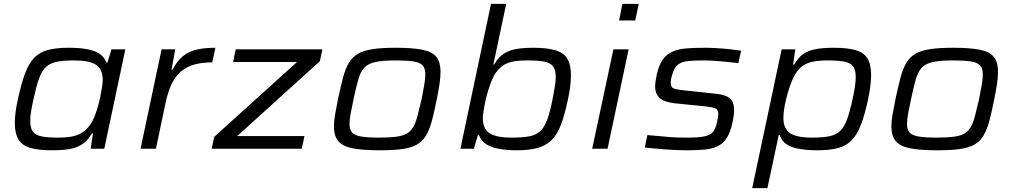

<svg xmlns="http://www.w3.org/2000/svg" viewBox="-20 -763 5191 985"><path d="M248 8Q179 8 136.5 -4Q94 -16 75 -47Q56 -78 56 -132Q56 -157 60 -189Q64 -221 73 -259Q90 -337 109 -387.5Q128 -438 155.5 -466.5Q183 -495 225.5 -506.5Q268 -518 331 -518Q386 -518 425.5 -511Q465 -504 490 -487.5Q515 -471 526 -442H531L552 -510H623L515 0H445L457 -78H451Q431 -42 402 -23Q373 -4 335 2Q297 8 248 8ZM279 -57Q325 -57 355 -64Q385 -71 405 -85Q425 -99 441 -121Q453 -136 463 -160.5Q473 -185 481 -212.5Q489 -240 494.5 -267Q500 -294 503.5 -316.5Q507 -339 507 -352Q507 -407 473.5 -430Q440 -453 359 -453Q305 -453 271 -446Q237 -439 215.5 -419Q194 -399 180 -359.5Q166 -320 152 -255Q144 -220 139.5 -192Q135 -164 135 -143Q135 -106 149 -87.5Q163 -69 194.5 -63Q226 -57 279 -57Z M701 0 809 -510H879L860 -405H865Q889 -452 920.5 -476.5Q952 -501 993 -509.5Q1034 -518 1085 -518L1069 -443Q1005 -443 963 -427.5Q921 -412 895 -383.5Q869 -355 853.5 -316Q838 -277 828 -229L780 0Z M1066 0 1079 -61 1504 -445H1176L1189 -510H1634L1621 -449L1197 -65H1542L1528 0Z M1929 8Q1838 8 1787 -2.5Q1736 -13 1714.5 -40Q1693 -67 1693 -115Q1693 -141 1699 -175.5Q1705 -210 1714 -255Q1728 -320 1740 -365.5Q1752 -411 1770 -441Q1788 -471 1817 -487.5Q1846 -504 1892.5 -511Q1939 -518 2007 -518Q2098 -518 2148.5 -507.5Q2199 -497 2219.5 -470Q2240 -443 2240 -395Q2240 -368 2235 -333.5Q2230 -299 2221 -255Q2208 -189 2195.5 -142.5Q2183 -96 2165 -66.5Q2147 -37 2118.5 -21Q2090 -5 2044.5 1.5Q1999 8 1929 8ZM1925 -57Q1978 -57 2012.5 -61.5Q2047 -66 2067.5 -78Q2088 -90 2100.5 -112Q2113 -134 2122 -169Q2131 -204 2143 -255Q2151 -296 2156.5 -327.5Q2162 -359 2162 -382Q2162 -412 2148.5 -427Q2135 -442 2102.5 -447.5Q2070 -453 2011 -453Q1944 -453 1906.5 -445Q1869 -437 1849.5 -416.5Q1830 -396 1818.5 -356.5Q1807 -317 1794 -255Q1785 -213 1779 -181Q1773 -149 1773 -127Q1773 -98 1786.5 -83Q1800 -68 1833.5 -62.5Q1867 -57 1925 -57Z M2632 8Q2580 8 2539.5 0.5Q2499 -7 2473 -24Q2447 -41 2437 -71H2432L2411 0H2342L2499 -743H2577L2511 -432H2515Q2537 -470 2565 -488Q2593 -506 2630.5 -512Q2668 -518 2716 -518Q2785 -518 2828 -505.5Q2871 -493 2890 -462.5Q2909 -432 2909 -378Q2909 -353 2905.5 -321.5Q2902 -290 2893 -250Q2877 -173 2857.5 -122.5Q2838 -72 2809.5 -44Q2781 -16 2738 -4Q2695 8 2632 8ZM2605 -57Q2660 -57 2695 -63.5Q2730 -70 2751.5 -90Q2773 -110 2787.5 -149.5Q2802 -189 2815 -255Q2822 -291 2826.5 -319Q2831 -347 2831 -368Q2831 -405 2817 -423Q2803 -441 2771.5 -447Q2740 -453 2685 -453Q2640 -453 2610.5 -447Q2581 -441 2561.5 -427.5Q2542 -414 2525 -392Q2514 -377 2504 -353Q2494 -329 2485 -300.5Q2476 -272 2470 -244Q2464 -216 2460.5 -193Q2457 -170 2457 -157Q2457 -102 2491.5 -79.5Q2526 -57 2605 -57Z M3156 -658 3173 -743H3257L3239 -658ZM3018 0 3127 -510H3205L3097 0Z M3508 8Q3475 8 3435.5 6Q3396 4 3357.5 0.5Q3319 -3 3288 -6L3301 -70Q3338 -67 3365 -64.5Q3392 -62 3414 -60Q3436 -58 3457.5 -57.5Q3479 -57 3506 -57Q3564 -57 3594 -63.5Q3624 -70 3637.5 -86Q3651 -102 3658 -134Q3661 -148 3663 -158.5Q3665 -169 3665 -176Q3665 -201 3650.5 -207Q3636 -213 3602 -217L3442 -233Q3388 -239 3364.5 -260Q3341 -281 3341 -320Q3341 -330 3343 -345.5Q3345 -361 3349 -379Q3360 -429 3380 -457Q3400 -485 3429.5 -498Q3459 -511 3499.5 -514.5Q3540 -518 3593 -518Q3623 -518 3657 -516Q3691 -514 3724 -510.5Q3757 -507 3782 -503L3768 -439Q3737 -443 3705.5 -446Q3674 -449 3644.5 -451Q3615 -453 3588 -453Q3543 -453 3511.5 -450Q3480 -447 3460 -433Q3440 -419 3430 -384Q3426 -374 3423.5 -361.5Q3421 -349 3421 -341Q3421 -316 3434.5 -310Q3448 -304 3485 -300L3643 -283Q3679 -280 3701.5 -271.5Q3724 -263 3735 -246Q3746 -229 3746 -199Q3746 -186 3744 -169.5Q3742 -153 3737 -132Q3727 -84 3709 -56Q3691 -28 3664 -14Q3637 0 3598 4Q3559 8 3508 8Z M3839 202 3990 -510H4060L4049 -432H4055Q4075 -469 4103.5 -487.5Q4132 -506 4170.5 -512Q4209 -518 4257 -518Q4327 -518 4369 -506Q4411 -494 4430 -463.5Q4449 -433 4449 -378Q4449 -353 4445 -321Q4441 -289 4433 -251Q4416 -173 4396.5 -122.5Q4377 -72 4349.5 -43.5Q4322 -15 4279.5 -3.5Q4237 8 4174 8Q4122 8 4081.5 1Q4041 -6 4015.5 -22.5Q3990 -39 3980 -70H3975L3917 202ZM4146 -57Q4201 -57 4235 -64Q4269 -71 4290 -91Q4311 -111 4325.5 -150.5Q4340 -190 4354 -255Q4362 -291 4366 -318.5Q4370 -346 4370 -367Q4370 -405 4356.5 -423Q4343 -441 4311.5 -447Q4280 -453 4226 -453Q4181 -453 4150 -446.5Q4119 -440 4099 -426Q4079 -412 4064 -389Q4054 -374 4044.5 -352Q4035 -330 4027 -304.5Q4019 -279 4012.5 -252.5Q4006 -226 4002.5 -201.5Q3999 -177 3999 -158Q3999 -103 4033 -80Q4067 -57 4146 -57Z M4789 8Q4698 8 4647 -2.5Q4596 -13 4574.5 -40Q4553 -67 4553 -115Q4553 -141 4559 -175.5Q4565 -210 4574 -255Q4588 -320 4600 -365.5Q4612 -411 4630 -441Q4648 -471 4677 -487.5Q4706 -504 4752.5 -511Q4799 -518 4867 -518Q4958 -518 5008.5 -507.5Q5059 -497 5079.5 -470Q5100 -443 5100 -395Q5100 -368 5095 -333.5Q5090 -299 5081 -255Q5068 -189 5055.5 -142.5Q5043 -96 5025 -66.5Q5007 -37 4978.5 -21Q4950 -5 4904.5 1.5Q4859 8 4789 8ZM4785 -57Q4838 -57 4872.5 -61.5Q4907 -66 4927.5 -78Q4948 -90 4960.5 -112Q4973 -134 4982 -169Q4991 -204 5003 -255Q5011 -296 5016.5 -327.5Q5022 -359 5022 -382Q5022 -412 5008.5 -427Q4995 -442 4962.5 -447.5Q4930 -453 4871 -453Q4804 -453 4766.5 -445Q4729 -437 4709.5 -416.5Q4690 -396 4678.5 -356.5Q4667 -317 4654 -255Q4645 -213 4639 -181Q4633 -149 4633 -127Q4633 -98 4646.5 -83Q4660 -68 4693.5 -62.5Q4727 -57 4785 -57Z"/></svg>

Font: Saira Expanded
Style: Italic
Weight: 400
Width: 7
Italic angle: -12°
Designer: Hector Gatti with collaboration of the Omnibus-Type team
Foundry: Omnibus-Type
Version: Version 1.101